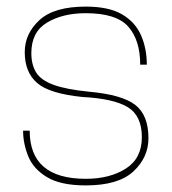

<svg xmlns="http://www.w3.org/2000/svg" viewBox="-20 -556 520 582"><path d="M240 6Q164 6 122.5 -19Q81 -44 65.5 -82.5Q50 -121 50 -160H70Q70 -14 240 -14Q313 -14 361.5 -45Q410 -76 410 -140Q410 -205 367.5 -231Q325 -257 230 -262Q130 -272 92.5 -304.5Q55 -337 55 -398Q55 -454 99.5 -495Q144 -536 240 -536Q310 -536 350 -512.5Q390 -489 407.5 -449Q425 -409 425 -360H405Q405 -434 369 -475Q333 -516 240 -516Q170 -516 122.5 -487.5Q75 -459 75 -395Q75 -360 89.5 -336.5Q104 -313 142 -299Q180 -285 250 -278Q350 -269 390 -238Q430 -207 430 -137Q430 -79 384.5 -36.5Q339 6 240 6Z"/></svg>

Font: Tanohe Sans Thin
Style: Regular
Weight: 100
Designer: Village Type and Design LLC & Cristiano Sobral
Foundry: Cooper Hewitt Smithsonian Design Museum
Version: Version 1.00;September 29, 2021;FontCreator 13.0.0.2655 64-b